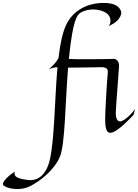

<svg xmlns="http://www.w3.org/2000/svg" viewBox="-297 -890 935 1300"><path d="M618 -152C604 -131 547 -68 516 -68C495 -68 486 -93 487 -130C489 -184 507 -400 509 -443C510 -477 489 -496 463 -491C442 -490 356 -489 279 -489C234 -489 193 -489 169 -491L171 -507C196 -745 221 -792 255 -808C282 -821 309 -826 333 -826C377 -826 451 -809 451 -750C451 -738 448 -726 440 -714C532 -754 524 -809 524 -809C509 -861 454 -870 402 -870C352 -870 292 -858 243 -826C161 -772 123 -700 99 -497C90 -480 81 -469 81 -469C81 -469 58 -441 32 -420C52 -430 72 -434 92 -435C92 -430 91 -426 91 -421C73 -206 71 65 40 193C16 294 -40 339 -113 328C-187 318 -205 303 -197 272C-223 288 -302 349 -269 369C-251 381 -217 390 -180 390C-150 390 -118 384 -90 369C-26 336 71 262 109 170C144 87 145 -202 164 -432C178 -431 373 -435 394 -435C420 -434 435 -424 433 -402C424 -299 415 -121 415 -86C415 -21 424 6 446 9C489 14 575 -79 607 -112L618 -152Z"/></svg>

Font: Quintessential
Style: Regular
Weight: 400
Designer: Astigmatic (AOETI)
Foundry: Astigmatic (AOETI)
Version: Version 1.000